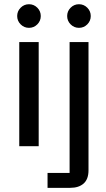

<svg xmlns="http://www.w3.org/2000/svg" viewBox="-20 -702 508 922"><path d="M72.5 0V-500H165.8V0ZM119.2 -568.3Q95.8 -568.3 79.2 -585Q62.5 -601.7 62.5 -625Q62.5 -648.3 79.2 -665Q95.8 -681.7 119.2 -681.7Q142.5 -681.7 159.2 -665Q175.8 -648.3 175.8 -625Q175.8 -601.7 159.2 -585Q142.5 -568.3 119.2 -568.3ZM208.3 200V128.3H314.2V-500H405V115.8Q405 158.3 381.7 179.2Q358.3 200 317.5 200ZM359.2 -568.3Q335.8 -568.3 319.2 -585Q302.5 -601.7 302.5 -625Q302.5 -648.3 319.2 -665Q335.8 -681.7 359.2 -681.7Q382.5 -681.7 399.2 -665Q415.8 -648.3 415.8 -625Q415.8 -601.7 399.2 -585Q382.5 -568.3 359.2 -568.3Z"/></svg>

Font: Funnel Display
Style: Regular
Weight: 400
Designer: NORD ID, Kristian Moeller
Foundry: Dicotype
Version: Version 1.000